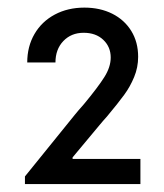

<svg xmlns="http://www.w3.org/2000/svg" viewBox="-20 -916 420 492"><path d="M43.9 -463.9 171.9 -622.1Q179.7 -631.8 195.3 -649.4Q231 -692.4 247.3 -718.3Q263.7 -744.1 263.7 -768.6Q263.7 -795.9 244.6 -814Q225.6 -832 194.3 -832Q162.6 -832 142.3 -810.8Q122.1 -789.6 122.1 -755.9H49.8Q49.8 -796.9 68.4 -828.9Q86.9 -860.8 120.4 -878.7Q153.8 -896.5 196.3 -896.5Q236.3 -896.5 267.6 -880.9Q298.8 -865.2 316.4 -836.7Q334 -808.1 334 -770.5Q334 -743.2 323.7 -718.5Q313.5 -693.8 298.3 -673.1Q283.2 -652.3 253.9 -617.2Q249 -611.8 244.1 -606.2Q239.3 -600.6 234.4 -594.7L166 -512.7V-508.8H339.8V-444.3H43.9Z"/></svg>

Font: Reddit Sans Vanilla
Style: Regular
Weight: 400
Designer: Stephen Hutchings
Foundry: Reddit
Version: Version 1.013